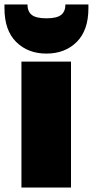

<svg xmlns="http://www.w3.org/2000/svg" viewBox="-21 -840 416 860"><path d="M75 0V-564H297V0ZM375 -803Q375 -704 322.5 -652Q270 -600 187 -600Q104 -600 51.5 -652Q-1 -704 -1 -803V-820H102Q102 -789 121 -773.5Q140 -758 187 -758Q234 -758 253 -773.5Q272 -789 272 -820H375Z"/></svg>

Font: Poppins Black
Style: Regular
Weight: 900
Designer: Ninad Kale (Devanagari), Jonny Pinhorn (Latin)
Foundry: Indian Type Foundry
Version: Version 3.200;PS 1.000;hotconv 16.6.54;makeotf.lib2.5.65590